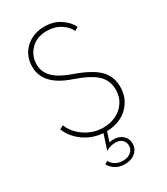

<svg xmlns="http://www.w3.org/2000/svg" viewBox="-243 -868 1064 1225"><g transform="rotate(-30 289.0 -255.0)"><path d="M55.2 -145 82 -158.7Q107.4 -97.2 167.7 -56.9Q228 -16.6 300.3 -16.6Q349.1 -16.6 391.4 -35.6Q433.6 -54.7 461.2 -94.5Q488.8 -134.3 488.8 -187.5Q488.8 -255.9 442.1 -299.8Q395.5 -343.8 281.7 -382.8Q99.6 -445.3 99.6 -579.1Q99.6 -659.7 154.5 -711.7Q209.5 -763.7 294.4 -763.7Q360.8 -763.7 409.4 -731.2Q458 -698.7 478 -655.8L452.1 -640.6Q435.5 -677.7 393.1 -704.8Q350.6 -731.9 293 -731.9Q218.8 -731.9 175 -686.5Q131.3 -641.1 131.3 -578.1Q131.3 -522.5 172.4 -481.4Q213.4 -440.4 298.3 -411.1Q418.9 -369.1 470.7 -318.4Q522.5 -267.6 522.5 -189Q522.5 -127 491.9 -80.1Q461.4 -33.2 413.6 -10Q365.7 13.2 308.1 14.6L285.2 84.5Q300.3 80.1 317.4 80.1Q356.9 80.1 383.3 103.3Q409.7 126.5 409.7 163.6Q409.7 203.6 379.6 229Q349.6 254.4 302.7 254.4Q266.1 254.4 237.3 238Q208.5 221.7 192.4 191.9L213.9 179.2Q226.6 203.1 250 216.1Q273.4 229 303.2 229Q338.9 229 361.1 210.7Q383.3 192.4 383.3 163.6Q383.3 136.7 365 120.4Q346.7 104 317.9 104Q279.3 104 249 122.6L247.1 121.6L281.7 13.7Q202.6 7.8 140.9 -36.9Q79.1 -81.5 55.2 -145Z"/></g></svg>

Font: Spartan MB ExtLt
Style: Regular
Weight: 200
Designer: Matt Bailey, Mirko Velimirovic
Foundry: Matt Bailey
Version: Version 1.005